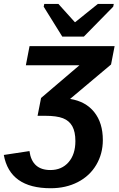

<svg xmlns="http://www.w3.org/2000/svg" viewBox="-69 -767 616 994"><path d="M191.9 113.3Q250.5 113.3 285.9 72.8Q321.3 32.2 321.3 -36.6Q321.3 -84.5 305.4 -113.3Q289.6 -142.1 257.1 -154.8Q224.6 -167.5 165 -167.5H125.5L143.6 -259.8L342.3 -429.2H64.9L84 -528.3H524.4L505.9 -433.1L293.9 -254.9Q374.5 -242.2 418.9 -186.5Q463.4 -130.9 463.4 -42Q463.4 28.8 429.4 86.4Q395.5 144 333.7 175.8Q272 207.5 193.4 207.5Q-18.1 207.5 -49.3 35.2L83.5 15.1Q96.7 113.3 191.9 113.3ZM365.2 -577.6H253.4L157.2 -732.4L160.2 -746.6H233.4L318.4 -652.3H320.3L437.5 -746.6H520L517.1 -732.4Z"/></svg>

Font: Liberation Sans
Style: Bold Italic
Weight: 700
Italic angle: -12°
Designer: Steve Matteson
Foundry: Ascender Corporation
Version: Version 2.1.5